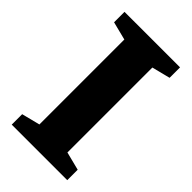

<svg xmlns="http://www.w3.org/2000/svg" viewBox="-202 -714 780 780"><g transform="rotate(45 187.5 -324.0)"><path d="M28 0V-60L107 -80V-568L28 -588V-648H347V-588L268 -568V-80L347 -60V0Z"/></g></svg>

Font: Faustina Light ExtraBold
Style: Regular
Weight: 800
Version: Version 1.200